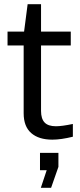

<svg xmlns="http://www.w3.org/2000/svg" viewBox="-20 -655 384 917"><path d="M230 12Q165 12 129 -19.5Q93 -51 93 -114V-438H16V-504H95L112 -635H176V-504H318V-438H176V-125Q176 -88 193 -70Q210 -52 247 -52Q276 -52 328 -63V-2Q271 12 230 12ZM175 242 203 158H171V75H259V142L224 242Z"/></svg>

Font: Special Gothic
Style: Regular
Weight: 400
Designer: Alistair McCready
Foundry: Monolith
Version: Version 1.010; ttfautohint (v1.8.4.7-5d5b)